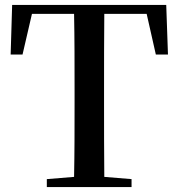

<svg xmlns="http://www.w3.org/2000/svg" viewBox="-20 -755 720 775"><path d="M23 -535H71L109 -699H279C281 -598 281 -496 281 -393V-342C281 -241 281 -140 279 -41L169 -32V0H511V-32L401 -41C400 -141 400 -242 400 -343V-393C400 -496 400 -598 401 -699H572L609 -535H658L651 -735H29Z"/></svg>

Font: Noto Serif HK SemiBold
Style: Regular
Weight: 600
Designer: Ryoko NISHIZUKA 西塚涼子 (kana & ideographs); Frank Grießhammer (Latin, Greek & Cyrillic); Wenlong ZHANG 张文龙 (bopomofo); San
Foundry: Adobe
Version: Version 2.001;hotconv 1.1.0;makeotfexe 2.6.0